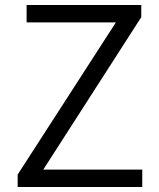

<svg xmlns="http://www.w3.org/2000/svg" viewBox="-20 -752 641 772"><path d="M51 0H552V-70H154L548 -683V-732H87V-662H446L51 -50Z"/></svg>

Font: Noto Sans CJK SC DemiLight
Style: Regular
Weight: 350
Designer: Ryoko NISHIZUKA 西塚涼子 (kana, bopomofo & ideographs); Paul D. Hunt (Latin, Greek & Cyrillic); Sandoll Communications 산돌커뮤니
Foundry: Adobe
Version: Version 2.004;hotconv 1.0.118;makeotfexe 2.5.65603